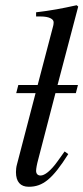

<svg xmlns="http://www.w3.org/2000/svg" viewBox="-20 -703 319 734"><path d="M279 -678 273 -683C214 -670 177 -663 118 -656V-640H136C168 -640 185 -630 185 -618C185 -615 185 -609 182 -599L124 -378H50L42 -347H116L45 -75C42 -65 41 -53 41 -45C41 -8 58 11 90 11C144 11 181 -19 241 -114L227 -124L202 -89C173 -48 150 -32 135 -32C125 -32 118 -38 118 -50C118 -58 121 -75 126 -93L192 -347H270L278 -378H200Z"/></svg>

Font: XITS
Style: Italic
Weight: 400
Italic angle: -16.33°
Designer: MicroPress Inc., with final additions and corrections provided by Coen Hoffman, Elsevier (retired)
Version: Version 1.302